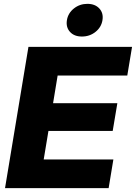

<svg xmlns="http://www.w3.org/2000/svg" viewBox="-20 -969 700 989"><path d="M5.9 0 126.5 -727.5H660.2L635.7 -580.1H276.9L253.4 -437.5H584.5L560.5 -294.4H229.5L205.1 -147.5H564L539.6 0ZM401.9 -780.8Q362.3 -780.8 340.6 -804.7Q318.8 -828.6 324.7 -865.2Q330.6 -901.4 360.6 -925.3Q390.6 -949.2 430.2 -949.2Q469.7 -949.2 491.7 -925.3Q513.7 -901.4 507.8 -865.2Q502 -828.6 471.9 -804.7Q441.9 -780.8 401.9 -780.8Z"/></svg>

Font: Inter 28pt ExtraBold
Style: Italic
Weight: 800
Italic angle: -9.3988°
Designer: Rasmus Andersson
Foundry: rsms
Version: Version 4.001;git-66647c0bb